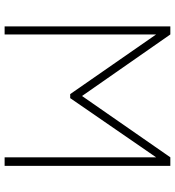

<svg xmlns="http://www.w3.org/2000/svg" viewBox="16 -756 740 811"><g transform="rotate(90 385.5 -350.0)"><path d="M91 0V-700H125L385 -327L644 -700H680V0H644V-640L394 -277H377L125 -640V0Z"/></g></svg>

Font: Zen Kaku Gothic New Light
Style: Regular
Weight: 300
Designer: Yoshimichi Ohira
Foundry: Positype
Version: Version 1.002